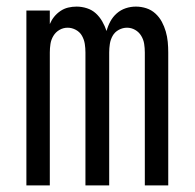

<svg xmlns="http://www.w3.org/2000/svg" viewBox="-20 -562 590 582"><path d="M60 0V-530H131V-489Q136 -501 144 -511Q152 -521 163 -528.5Q174 -536 186.5 -539Q199 -542 212 -542Q228 -542 243.5 -537Q259 -532 270.5 -521.5Q282 -511 290 -497Q298 -483 303 -468Q307 -483 314.5 -497Q322 -511 334 -521.5Q346 -532 361 -537Q376 -542 392 -542Q408 -542 423.5 -537Q439 -532 451 -521Q463 -510 470.5 -496Q478 -482 482.5 -466.5Q487 -451 488.5 -435Q490 -419 490 -403V0H419V-403Q419 -416 417 -429Q415 -442 408 -453.5Q401 -465 389.5 -471.5Q378 -478 365 -478Q352 -478 340 -471.5Q328 -465 321.5 -453.5Q315 -442 313 -429Q311 -416 311 -403V0H239V-403Q239 -416 237 -429Q235 -442 228.5 -453.5Q222 -465 210 -471.5Q198 -478 185 -478Q172 -478 160.5 -471.5Q149 -465 142 -453.5Q135 -442 133 -429Q131 -416 131 -403V0Z"/></svg>

Font: Lode Term
Style: Regular
Weight: 400
Monospace: yes
Designer: Belleve Invis
Foundry: Belleve Invis
Version: Version 29.2.0